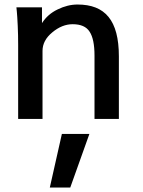

<svg xmlns="http://www.w3.org/2000/svg" viewBox="-20 -534 643 862"><path d="M295.4 308.1 381.3 67.4H257.8L203.6 308.1ZM170.9 0V-305.7C170.9 -336.9 185.5 -364.7 214.8 -388.7C244.1 -413.1 274.4 -425.3 306.2 -425.3C342.8 -425.3 368.2 -414.1 382.3 -391.6C397 -369.6 404.3 -333.5 404.3 -284.2V0H513.7V-280.8C513.7 -442.9 451.7 -513.7 328.1 -513.7C298.3 -513.7 268.6 -506.3 238.8 -491.7C209 -477.5 185.5 -457 168.5 -430.2V-501H53.7L55.7 -481C57.1 -467.8 58.1 -446.8 59.6 -418.5C61 -390.1 61.5 -360.8 61.5 -330.6V0Z"/></svg>

Font: Ride SemiBold
Style: Regular
Weight: 600
Version: Version 3.000